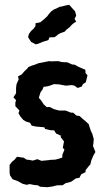

<svg xmlns="http://www.w3.org/2000/svg" viewBox="-20 -766 458 801"><path d="M75 1 55 -10 33 -18 22 -34 20 -45V-78L31 -92L40 -99L51 -112L79 -108L91 -100L101 -99L117 -96L136 -102L153 -95L184 -98L189 -99L210 -100L223 -103L240 -109V-120L249 -142L242 -149L247 -176L233 -194L234 -200L214 -209L206 -222L189 -223L168 -228L165 -235L130 -238L112 -242L105 -254L88 -259L77 -266L65 -280L57 -294L61 -305L44 -323V-338L47 -348L36 -360L47 -377V-400L49 -415L58 -435L55 -447L71 -456L83 -470L93 -479L98 -486L112 -492L125 -496L140 -502L155 -505L185 -511L194 -510L222 -511L239 -507L261 -506L281 -497L292 -496L308 -487L336 -475L337 -461L345 -452L338 -423L326 -415L321 -405L304 -399L290 -409L278 -411L259 -409H253L226 -414L205 -415L186 -408L173 -405L162 -404L157 -392L149 -381L142 -358L153 -345L162 -331L175 -319L187 -320L204 -311L226 -305H253L276 -296H285L299 -284L312 -282L324 -271L335 -262L350 -248L355 -232L359 -220L365 -208L371 -186L370 -170L368 -157L378 -132L369 -116L361 -97L357 -80L352 -75L337 -56V-48L319 -39L311 -24L297 -22L277 -8L267 -5L254 -2L241 7H222L214 8L199 12L177 15L147 13L138 7L124 6L104 2L91 5ZM129 -581 110 -591 97 -611 101 -625 110 -637 120 -646 128 -657V-669L148 -673L164 -686L177 -698L182 -705L193 -718L204 -726L218 -732L227 -737L242 -740L257 -744L269 -746L282 -731L293 -719L298 -701L291 -687L298 -676L287 -669L280 -663L271 -653L257 -642L250 -634L233 -628L225 -624L208 -611L186 -610L182 -599L157 -591L138 -583Z"/></svg>

Font: Winky Rough Medium
Style: Regular
Weight: 500
Designer: Simon Atzbach
Foundry: typofactur
Version: Version 1.206; ttfautohint (v1.8.4.7-5d5b)